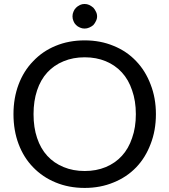

<svg xmlns="http://www.w3.org/2000/svg" viewBox="-20 -925 841 953"><path d="M753.9 -358.4Q753.9 -277.3 727.5 -210Q702.1 -142.6 656.2 -94.7Q609.4 -45.9 543.9 -19.5Q478.5 7.8 400.4 7.8Q321.3 7.8 255.9 -19.5Q191.4 -45.9 144.5 -94.7Q97.7 -142.6 72.3 -210Q46.9 -277.3 46.9 -358.4Q46.9 -438.5 72.3 -505.9Q97.7 -573.2 144.5 -621.1Q191.4 -670.9 255.9 -697.3Q321.3 -724.6 400.4 -724.6Q478.5 -724.6 543.9 -697.3Q609.4 -670.9 656.2 -621.1Q702.1 -573.2 727.5 -505.9Q753.9 -438.5 753.9 -358.4ZM654.3 -358.4Q654.3 -423.8 635.7 -476.6Q618.2 -529.3 585 -565.4Q551.8 -601.6 504.9 -621.1Q458 -640.6 400.4 -640.6Q342.8 -640.6 295.9 -621.1Q248 -601.6 214.8 -565.4Q181.6 -529.3 164.1 -476.6Q146.5 -423.8 146.5 -358.4Q146.5 -292 164.1 -240.2Q181.6 -187.5 214.8 -151.4Q248 -115.2 295.9 -95.7Q342.8 -76.2 400.4 -76.2Q458 -76.2 504.9 -95.7Q551.8 -115.2 585 -151.4Q618.2 -187.5 635.7 -240.2Q654.3 -292 654.3 -358.4ZM461.9 -843.8Q461.9 -831.1 456.1 -820.3Q451.2 -809.6 443.4 -800.8Q434.6 -793 422.9 -788.1Q412.1 -783.2 399.4 -783.2Q387.7 -783.2 377 -788.1Q365.2 -793 357.4 -800.8Q348.6 -809.6 344.7 -820.3Q339.8 -831.1 339.8 -843.8Q339.8 -856.4 344.7 -867.2Q348.6 -877.9 357.4 -886.7Q365.2 -894.5 377 -900.4Q387.7 -905.3 399.4 -905.3Q412.1 -905.3 422.9 -900.4Q434.6 -894.5 443.4 -886.7Q451.2 -877.9 456.1 -867.2Q461.9 -856.4 461.9 -843.8Z"/></svg>

Font: Lato
Style: Regular
Weight: 400
Designer: Lukasz Dziedzic with Adam Twardoch and Botio Nikoltchev
Version: Version 2.015; 2015-08-06; http://www.latofonts.com/